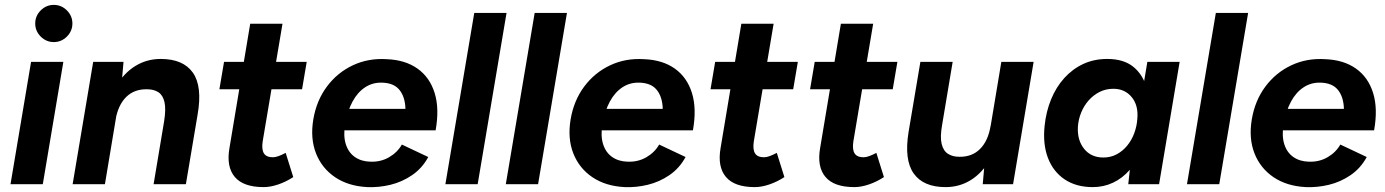

<svg xmlns="http://www.w3.org/2000/svg" viewBox="-20 -753 5663 785"><path d="M23 0 107 -500H239L155 0ZM200 -581Q169 -581 146.5 -603.5Q124 -626 124 -657Q124 -688 146.5 -710.5Q169 -733 200 -733Q231 -733 253.5 -710.5Q276 -688 276 -657Q276 -626 253.5 -603.5Q231 -581 200 -581Z M277 0 361 -500H485L477 -408L409 0ZM608 0 651 -257 788 -285 740 0ZM651 -257Q659 -307 652.5 -335.5Q646 -364 627.5 -376Q609 -388 581 -388Q529 -389 496 -356.5Q463 -324 452 -262L408 -263Q421 -343 453.5 -398.5Q486 -454 533 -483Q580 -512 637 -512Q729 -512 768.5 -456Q808 -400 788 -285Z M1058 12Q975 12 940 -29.5Q905 -71 918 -147L1003 -656H1135L1054 -175Q1049 -142 1059 -126Q1069 -110 1096 -110Q1106 -110 1119.5 -115Q1133 -120 1148 -128L1179 -29Q1150 -10 1118 1Q1086 12 1058 12ZM877 -388 896 -500H1234L1215 -388Z M1482 12Q1404 8 1350 -28.5Q1296 -65 1272 -126Q1248 -187 1261 -265Q1274 -342 1316.5 -399Q1359 -456 1422.5 -486Q1486 -516 1562 -511Q1637 -508 1687 -472.5Q1737 -437 1757 -373Q1777 -309 1761 -220H1631Q1641 -277 1637 -320Q1633 -363 1611 -388Q1589 -413 1545 -415Q1505 -417 1473.5 -396.5Q1442 -376 1421.5 -338Q1401 -300 1391 -247Q1383 -197 1394 -163Q1405 -129 1431 -111Q1457 -93 1493 -92Q1536 -90 1570.5 -110Q1605 -130 1623 -162L1731 -111Q1706 -65 1665 -37Q1624 -9 1576.5 2.5Q1529 14 1482 12ZM1343 -220 1347 -308H1702L1698 -220Z M1801 0 1919 -700H2051L1933 0Z M2048 0 2166 -700H2298L2180 0Z M2534 12Q2456 8 2402 -28.5Q2348 -65 2324 -126Q2300 -187 2313 -265Q2326 -342 2368.5 -399Q2411 -456 2474.5 -486Q2538 -516 2614 -511Q2689 -508 2739 -472.5Q2789 -437 2809 -373Q2829 -309 2813 -220H2683Q2693 -277 2689 -320Q2685 -363 2663 -388Q2641 -413 2597 -415Q2557 -417 2525.5 -396.5Q2494 -376 2473.5 -338Q2453 -300 2443 -247Q2435 -197 2446 -163Q2457 -129 2483 -111Q2509 -93 2545 -92Q2588 -90 2622.5 -110Q2657 -130 2675 -162L2783 -111Q2758 -65 2717 -37Q2676 -9 2628.5 2.5Q2581 14 2534 12ZM2395 -220 2399 -308H2754L2750 -220Z M3066 12Q2983 12 2948 -29.5Q2913 -71 2926 -147L3011 -656H3143L3062 -175Q3057 -142 3067 -126Q3077 -110 3104 -110Q3114 -110 3127.5 -115Q3141 -120 3156 -128L3187 -29Q3158 -10 3126 1Q3094 12 3066 12ZM2885 -388 2904 -500H3242L3223 -388Z M3473 12Q3390 12 3355 -29.5Q3320 -71 3333 -147L3418 -656H3550L3469 -175Q3464 -142 3474 -126Q3484 -110 3511 -110Q3521 -110 3534.5 -115Q3548 -120 3563 -128L3594 -29Q3565 -10 3533 1Q3501 12 3473 12ZM3292 -388 3311 -500H3649L3630 -388Z M3998 0 4006 -92 4074 -500H4206L4122 0ZM3695 -215 3743 -500H3875L3832 -243ZM3832 -243Q3823 -193 3830 -164.5Q3837 -136 3856 -124Q3875 -112 3902 -112Q3954 -111 3987 -144Q4020 -177 4030 -238L4074 -237Q4061 -157 4028.5 -101.5Q3996 -46 3949.5 -17Q3903 12 3846 12Q3755 12 3715.5 -44Q3676 -100 3695 -215Z M4593 0 4603 -93 4671 -500H4803L4719 0ZM4448 12Q4380 12 4333 -19.5Q4286 -51 4264.5 -107.5Q4243 -164 4251 -239Q4257 -297 4277.5 -347Q4298 -397 4331.5 -434Q4365 -471 4409 -491.5Q4453 -512 4507 -512Q4574 -512 4613.5 -480Q4653 -448 4668.5 -392.5Q4684 -337 4675 -263Q4669 -196 4649.5 -145Q4630 -94 4599.5 -59Q4569 -24 4530.5 -6Q4492 12 4448 12ZM4491 -109Q4521 -109 4545.5 -122Q4570 -135 4588.5 -157.5Q4607 -180 4617.5 -208.5Q4628 -237 4630 -267Q4635 -322 4607 -356Q4579 -390 4532 -390Q4501 -390 4475.5 -377Q4450 -364 4431 -342.5Q4412 -321 4400.5 -293Q4389 -265 4387 -234Q4384 -180 4412.5 -144.5Q4441 -109 4491 -109Z M4833 0 4951 -700H5083L4965 0Z M5319 12Q5241 8 5187 -28.5Q5133 -65 5109 -126Q5085 -187 5098 -265Q5111 -342 5153.5 -399Q5196 -456 5259.5 -486Q5323 -516 5399 -511Q5474 -508 5524 -472.5Q5574 -437 5594 -373Q5614 -309 5598 -220H5468Q5478 -277 5474 -320Q5470 -363 5448 -388Q5426 -413 5382 -415Q5342 -417 5310.5 -396.5Q5279 -376 5258.5 -338Q5238 -300 5228 -247Q5220 -197 5231 -163Q5242 -129 5268 -111Q5294 -93 5330 -92Q5373 -90 5407.5 -110Q5442 -130 5460 -162L5568 -111Q5543 -65 5502 -37Q5461 -9 5413.5 2.5Q5366 14 5319 12ZM5180 -220 5184 -308H5539L5535 -220Z"/></svg>

Font: Figtree Light
Style: Bold Italic
Weight: 700
Italic angle: -9.5°
Version: Version 2.000